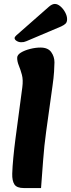

<svg xmlns="http://www.w3.org/2000/svg" viewBox="-20 -939 360 973"><path d="M101 14Q65 14 53 -4.5Q41 -23 42 -59Q43 -93 47.5 -140Q52 -187 58 -233L93 -496Q98 -534 91 -560Q84 -586 75.5 -606.5Q67 -627 67 -646Q67 -661 86 -672.5Q105 -684 132.5 -691Q160 -698 185 -698Q223 -698 239.5 -675Q256 -652 256 -623Q256 -608 254 -576Q252 -544 246 -503L214 -273Q204 -201 198.5 -126Q193 -51 188 14ZM63 -760Q54 -752 54 -746Q54 -738 64.5 -731.5Q75 -725 87 -725Q95 -725 100.5 -726Q106 -727 113 -730L290 -805Q305 -812 312.5 -819.5Q320 -827 320 -842Q320 -858 310.5 -876Q301 -894 286.5 -906.5Q272 -919 258 -919Q244 -919 228 -905Z"/></svg>

Font: Alkatra
Style: Bold
Weight: 700
Designer: Suman Bhandary
Version: Version 1.100;gftools[0.9.22]